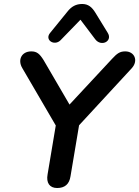

<svg xmlns="http://www.w3.org/2000/svg" viewBox="-20 -936 699 964"><path d="M267 8C305 8 328 -11 334 -51L377 -307L642 -594C676 -632 655 -678 609 -678C582 -678 568 -668 543 -641L329 -411L199 -634C179 -666 165 -678 137 -678C89 -678 67 -636 92 -594L260 -306L219 -61C211 -18 229 8 267 8ZM284 -734 384 -837 458 -739C488 -699 547 -729 521 -771L459 -872C442 -900 423 -916 393 -916C362 -916 339 -904 318 -877L231 -770C203 -735 253 -703 284 -734Z"/></svg>

Font: SN Pro Semibold
Style: Italic
Weight: 600
Italic angle: -9°
Designer: Tobias Whetton
Foundry: Supernotes
Version: Version 1.001;Glyphs 3.2 (3249)